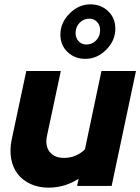

<svg xmlns="http://www.w3.org/2000/svg" viewBox="-20 -856 646 884"><path d="M260 -529 196 -229Q187 -184 209 -156.5Q231 -129 275 -129Q303 -129 327 -139Q351 -149 371 -168L447 -529H606L494 0H335L342 -33Q311 -13 276 -2.5Q241 8 204 8Q157 8 120.5 -9Q84 -26 61.5 -55Q39 -84 31.5 -125Q24 -166 34 -214L101 -529ZM373 -585Q324 -585 291 -616.5Q258 -648 258 -697Q258 -751 300 -793.5Q342 -836 396 -836Q445 -836 478 -804.5Q511 -773 511 -724Q511 -669 469 -627Q427 -585 373 -585ZM378 -651Q404 -651 422.5 -670Q441 -689 441 -717Q441 -740 427 -755Q413 -770 391 -770Q365 -770 346.5 -751Q328 -732 328 -704Q328 -681 342 -666Q356 -651 378 -651Z"/></svg>

Font: Red Hat Display Black
Style: Italic
Weight: 900
Italic angle: -12°
Designer: Pentagram / MCKL
Foundry: Pentagram / MCKL
Version: Version 1.003; Red Hat Display Black Italic